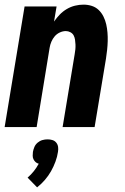

<svg xmlns="http://www.w3.org/2000/svg" viewBox="-20 -548 540 828"><path d="M0 0 86 -520H224L213 -455Q224 -471 237.5 -485Q251 -499 268 -509Q285 -519 303.5 -523.5Q322 -528 340 -528Q359 -528 376 -522.5Q393 -517 405.5 -505Q418 -493 426 -477Q434 -461 438 -443.5Q442 -426 443.5 -407.5Q445 -389 444.5 -370.5Q444 -352 442 -333Q440 -314 437 -295L388 0H250L302 -314Q304 -325 305 -335.5Q306 -346 305.5 -356.5Q305 -367 303.5 -377Q302 -387 297.5 -395.5Q293 -404 283.5 -409Q274 -414 264 -414Q251 -414 238 -408Q225 -402 216 -391.5Q207 -381 201.5 -368Q196 -355 194 -342L138 0ZM140 260 99 218Q114 205 126 190Q138 175 147 158Q139 156 133.5 151Q128 146 124.5 139Q121 132 121 123.5Q121 115 122 107Q124 96 128.5 85.5Q133 75 142.5 67Q152 59 163 56Q174 53 185 53Q196 53 206 56Q216 59 222.5 67Q229 75 230.5 85.5Q232 96 230 107Q227 128 219 149.5Q211 171 200 190.5Q189 210 173.5 228Q158 246 140 260Z"/></svg>

Font: Iosevka SS18 Heavy
Style: Italic
Weight: 900
Italic angle: -9°
Monospace: yes
Designer: Belleve Invis
Foundry: Belleve Invis
Version: Version 25.1.1; ttfautohint (v1.8.4)